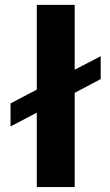

<svg xmlns="http://www.w3.org/2000/svg" viewBox="-20 -762 449 782"><path d="M284.2 0H129.9V-303.2L22.9 -247.1V-340.8L129.9 -397V-742.2H284.2V-478L390.1 -533.2V-439.9L284.2 -383.8Z"/></svg>

Font: Montserrat-SemiBold
Style: Regular
Weight: 600
Designer: Julieta Ulanovsky
Foundry: Julieta Ulanovsky
Version: Version 6.001